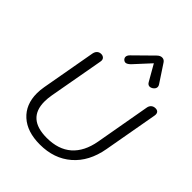

<svg xmlns="http://www.w3.org/2000/svg" viewBox="-270 -1129 1286 1286"><g transform="rotate(45 373.0 -486.0)"><path d="M80 -219Q80 -249 86 -283L155 -670Q159 -690 170.5 -700Q182 -710 199 -710Q213 -710 222.5 -702Q232 -694 232 -679Q232 -673 231 -670L161 -280Q155 -246 155 -216Q155 -54 338 -54Q448 -54 513.5 -111.5Q579 -169 599 -280L668 -670Q671 -689 683 -699.5Q695 -710 713 -710Q728 -710 736 -702.5Q744 -695 744 -680Q744 -674 743 -670L674 -283Q649 -144 560 -67Q471 10 337 10Q216 10 148 -51.5Q80 -113 80 -219ZM327 -811Q327 -825 341 -839L469 -965Q486 -982 504 -982Q523 -982 534 -965L617 -839Q623 -830 623 -821Q623 -804 604 -791Q593 -784 583 -784Q566 -784 556 -803L492 -915L389 -803Q369 -783 354 -783Q346 -783 337 -790Q327 -800 327 -811Z"/></g></svg>

Font: Kodchasan
Style: Italic
Weight: 400
Italic angle: -10°
Version: Version 1.000; ttfautohint (v1.6)